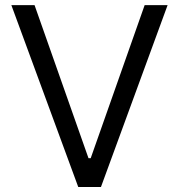

<svg xmlns="http://www.w3.org/2000/svg" viewBox="-20 -748 716 768"><path d="M118.2 -727.5 334 -115.2H342.8L558.6 -727.5H650.4L383.8 0H293L25.4 -727.5Z"/></svg>

Font: Inter V
Style: Weight 400 Optical size 14.0
Weight: 400
Designer: Rasmus Andersson
Foundry: rsms
Version: Version 4.000;git-4fc901f